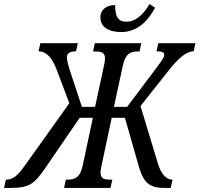

<svg xmlns="http://www.w3.org/2000/svg" viewBox="-80 -927 984 947"><path d="M519 -769C605 -769 656 -835 685 -889L657 -907C638 -872 598 -820 544 -820C502 -820 488 -844 488 -902C445 -902 415 -879 415 -841C415 -803 443 -769 519 -769ZM-60 0H-32C67 0 89 -19 148 -105L313 -346H378L328 -111C316 -53 291 -41 254 -41H245L236 0H465L474 -41H461C433 -41 416 -47 416 -76C416 -85 418 -96 421 -111L471 -346H536L605 -105C629 -21 662 0 731 0H762L771 -41H768C741 -41 714 -69 699 -120L613 -404L754 -582C800 -640 839 -674 875 -674L884 -714H701L692 -674C718 -674 730 -670 730 -657C730 -643 719 -628 665 -557L547 -400H482L526 -604C539 -662 562 -673 599 -673H608L617 -714H388L379 -673H392C421 -673 438 -667 438 -639C438 -629 436 -618 433 -604L389 -400H324L272 -557C256 -605 250 -630 250 -644C250 -662 262 -674 295 -674L304 -714H119L110 -674C149 -674 178 -641 200 -582L262 -418L51 -122C14 -70 -10 -41 -48 -41H-51Z"/></svg>

Font: Noto Serif ExtraCondensed
Style: Italic
Weight: 400
Width: 2
Italic angle: -12°
Designer: Monotype Design Team
Foundry: Monotype Imaging Inc.
Version: Version 2.014